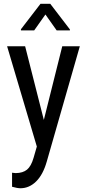

<svg xmlns="http://www.w3.org/2000/svg" viewBox="-20 -770 457 1003"><path d="M87.9 213.4Q70.3 213.4 43 205.6V132.3L62 134.3Q99.6 133.8 121.1 116.2Q142.6 98.6 155.3 54.7L172.4 -4.4L17.1 -528.3H111.3L209 -143.6L305.2 -528.3H397L224.1 74.7Q204.6 142.6 168.9 177.7Q133.3 212.9 87.9 213.4ZM345.2 -611.3H275.9L217.3 -694.3L158.7 -611.3H89.4V-617.2L191.4 -750H242.7L345.2 -616.2Z"/></svg>

Font: RobotoCondensed-Regular
Style: Regular
Weight: 400
Designer: Google
Version: Version 2.001201; 2014